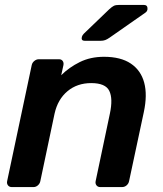

<svg xmlns="http://www.w3.org/2000/svg" viewBox="-20 -761 664 781"><path d="M28 0Q18 0 12.5 -7Q7 -14 9 -24L109 -496Q111 -506 119.5 -513Q128 -520 138 -520H220Q230 -520 235 -513Q240 -506 238 -496L229 -455Q261 -487 304.5 -508.5Q348 -530 403 -530Q471 -530 512 -502.5Q553 -475 566.5 -425Q580 -375 565 -305L505 -24Q503 -14 495 -7Q487 0 476 0H388Q378 0 372.5 -7Q367 -14 369 -24L427 -299Q440 -360 424.5 -391.5Q409 -423 351 -423Q294 -423 254.5 -390Q215 -357 202 -299L144 -24Q142 -14 134 -7Q126 0 116 0ZM325 -595Q309 -595 313 -611Q315 -618 321 -624L424 -723Q436 -734 443.5 -737.5Q451 -741 465 -741H565Q581 -741 580 -724Q579 -715 572 -710L426 -608Q416 -601 408 -598Q400 -595 388 -595Z"/></svg>

Font: Rubik Medium
Style: Italic
Weight: 500
Italic angle: -12°
Designer: Hubert and Fischer
Foundry: Hubert and Fischer
Version: Version 2.300;gftools[0.9.30]